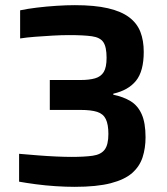

<svg xmlns="http://www.w3.org/2000/svg" viewBox="-20 -716 647 744"><path d="M269 8Q236 8 196.5 5.5Q157 3 119.5 -2Q82 -7 54 -12V-120Q89 -117 126.5 -114Q164 -111 198.5 -109.5Q233 -108 257 -108Q307 -108 339 -112.5Q371 -117 385.5 -136Q400 -155 400 -197Q400 -234 390 -254.5Q380 -275 356.5 -282.5Q333 -290 293 -290H173V-406H293Q326 -406 348.5 -412.5Q371 -419 382 -437Q393 -455 393 -492Q393 -534 380.5 -552.5Q368 -571 336 -575.5Q304 -580 247 -580Q218 -580 183.5 -578Q149 -576 116 -573.5Q83 -571 58 -567V-676Q86 -682 123 -686.5Q160 -691 199 -693.5Q238 -696 270 -696Q347 -696 398.5 -684Q450 -672 480.5 -649Q511 -626 524 -592.5Q537 -559 537 -515Q537 -440 507 -403Q477 -366 419 -353V-349Q458 -341 486 -324Q514 -307 529 -273.5Q544 -240 544 -184Q544 -142 532.5 -106.5Q521 -71 492 -45.5Q463 -20 409 -6Q355 8 269 8Z"/></svg>

Font: Saira Thin SemiBold
Style: Regular
Weight: 600
Version: Version 1.101